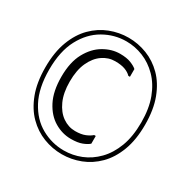

<svg xmlns="http://www.w3.org/2000/svg" viewBox="-161 -867 1026 1034"><g transform="rotate(30 352.0 -350.0)"><path d="M42 -350Q42 -444 68 -512.5Q94 -581 138 -625Q182 -669 237.5 -690.5Q293 -712 352 -712Q411 -712 466.5 -690.5Q522 -669 566 -625Q610 -581 636 -512.5Q662 -444 662 -350Q662 -256 636 -187.5Q610 -119 566 -75Q522 -31 466.5 -9.5Q411 12 352 12Q293 12 237.5 -9.5Q182 -31 138 -75Q94 -119 68 -187.5Q42 -256 42 -350ZM66 -350Q66 -235 106 -159.5Q146 -84 211.5 -47.5Q277 -11 351 -11Q406 -11 457 -31.5Q508 -52 549 -94Q590 -136 614 -199.5Q638 -263 638 -350Q638 -437 614 -500.5Q590 -564 548.5 -606Q507 -648 456 -668.5Q405 -689 351 -689Q277 -689 211.5 -651.5Q146 -614 106 -539Q66 -464 66 -350ZM142 -349Q142 -440 174 -498.5Q206 -557 255 -585.5Q304 -614 355 -614Q396 -614 422.5 -603.5Q449 -593 462 -581V-533H452Q438 -548 414 -557Q390 -566 352 -566Q310 -566 274 -541Q238 -516 216 -468Q194 -420 194 -349Q194 -279 216 -230.5Q238 -182 274 -157Q310 -132 352 -132Q389 -132 413.5 -142Q438 -152 452 -165H462V-117Q449 -105 422.5 -94.5Q396 -84 353 -84Q300 -84 251.5 -112.5Q203 -141 172.5 -200Q142 -259 142 -349Z"/></g></svg>

Font: Phudu Light Light
Style: Regular
Weight: 300
Version: Version 1.005;gftools[0.9.23]